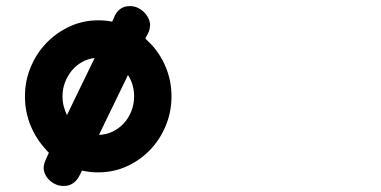

<svg xmlns="http://www.w3.org/2000/svg" viewBox="-20 -517 1244 627"><path d="M300.8 -450.7Q324.2 -450.7 346.2 -446.3Q348.1 -450.2 349.6 -453.6Q351.1 -457 353 -460.9L352.1 -459.5Q367.2 -497.1 404.3 -497.1Q418.9 -497.1 430.9 -491Q442.9 -484.9 451.7 -475.8Q460.4 -466.8 465.3 -455.8Q470.2 -444.8 470.2 -434.6Q469.2 -428.2 468.3 -421.4Q467.3 -414.6 462.4 -406.2Q460.9 -402.8 460.2 -401.6Q459.5 -400.4 459 -399.7Q458.5 -398.9 457.5 -397.2Q456.5 -395.5 454.6 -391.1Q458.5 -387.7 461.9 -384Q465.3 -380.4 469.2 -376.5V-377Q502.4 -343.3 521.2 -298.1Q540 -252.9 540 -202.6Q540 -151.4 521.2 -106.2Q502.4 -61 469.7 -27.1Q437 6.8 393.6 26.4Q350.1 45.9 300.8 45.9Q272.9 45.9 247.6 40Q245.1 44.9 243.9 47.9Q242.7 50.8 240.2 55.2Q222.7 90.3 188 90.3Q173.8 90.3 161.9 85Q149.9 79.6 141.1 71Q132.3 62.5 127.4 52Q122.6 41.5 122.6 31.7Q122.6 19 130.4 2L139.6 -18.1Q136.2 -21 135 -22.7Q133.8 -24.4 130.9 -27.3H131.3Q99.1 -61 80.3 -106Q61.5 -150.9 61.5 -202.6Q61.5 -253.4 80.6 -298.6Q99.6 -343.8 132.3 -377.4Q165 -411.1 208.5 -430.9Q252 -450.7 300.8 -450.7ZM418 -202.6Q418 -240.7 397.9 -272Q374 -223.1 350.6 -174.3Q327.1 -125.5 303.2 -76.7Q327.1 -77.1 348.1 -87.4Q369.1 -97.7 384.8 -114.7Q400.4 -131.8 409.2 -154.5Q418 -177.2 418 -202.6ZM198.7 -141.1Q221.7 -188.5 243.9 -234.6Q266.1 -280.8 289.1 -327.6Q267.1 -325.2 248 -314.5Q229 -303.7 214.8 -286.9Q200.7 -270 192.4 -248.3Q184.1 -226.6 184.1 -202.6Q184.1 -185.5 188 -170.4Q191.9 -155.3 198.7 -141.1Z"/></svg>

Font: Erica Type
Style: Bold Italic
Weight: 700
Monospace: yes
Designer: Peter Wiegel
Foundry: Peter Wiegel
Version: Version 1.000 2010 initial release